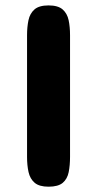

<svg xmlns="http://www.w3.org/2000/svg" viewBox="-20 -704 365 724"><path d="M82 -112.3V-571.3Q82 -602.5 87.4 -627.9Q92.8 -653.3 110.1 -668.5Q127.4 -683.6 163.1 -683.6Q198.7 -683.6 216.1 -668.5Q233.4 -653.3 238.8 -627.9Q244.1 -602.5 244.1 -571.3V-112.3Q244.1 -80.6 239 -54.9Q233.9 -29.3 216.6 -14.6Q199.2 0 163.1 0Q127.9 0 110.6 -14.9Q93.3 -29.8 87.6 -55.2Q82 -80.6 82 -112.3Z"/></svg>

Font: Dangrek
Style: Regular
Weight: 400
Designer: Danh Hong
Version: Version 8.001; ttfautohint (v1.8.3)